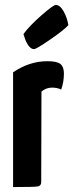

<svg xmlns="http://www.w3.org/2000/svg" viewBox="-20 -758 297 778"><path d="M118 -559Q105 -559 94.5 -574.5Q84 -590 80 -605L75 -620Q99 -653 147.5 -695.5Q196 -738 206 -738Q223 -738 237.5 -712.5Q252 -687 257 -656Q239 -636 183 -597.5Q127 -559 118 -559ZM33 -465Q99 -510 172 -510Q211 -510 225 -498.5Q239 -487 239 -460Q239 -426 228 -395Q212 -403 191 -403Q167 -403 148 -387L147 -20Q147 -5 132.5 -2.5Q118 0 33 0Z"/></svg>

Font: Yanone Kaffeesatz Bold
Style: Regular
Weight: 700
Designer: Yanone (Cyrillic: Daniel Pouzeot)
Foundry: Yanone
Version: Version 1.003;PS 001.003;hotconv 1.0.88;makeotf.lib2.5.64775